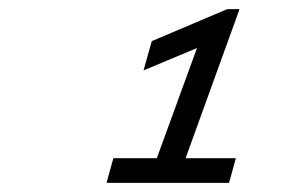

<svg xmlns="http://www.w3.org/2000/svg" viewBox="-20 -730 654 420"><path d="M481 -330H213L228 -384H323L411 -625L294 -576L312 -640L477 -710H504L386 -384H496Z"/></svg>

Font: Intel One Mono
Style: Italic
Weight: 400
Italic angle: -16°
Monospace: yes
Designer: Fred Shallcrass
Foundry: Frere-Jones Type LLC
Version: Version 1.400;hotconv 1.1.0;makeotfexe 2.6.0;FJTRelease1.4